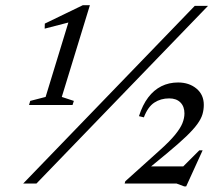

<svg xmlns="http://www.w3.org/2000/svg" viewBox="-20 -692 840 724"><path d="M67.5 0 714.5 -670H764.5L117.5 0ZM647.5 -41 731.5 -125H744L682 11H675L645.5 0H450L452.5 -8.5L582 -125Q620 -159 640 -183.5Q660 -208 667.8 -227.2Q675.5 -246.5 675.5 -264.5Q675.5 -290.5 660.2 -305.8Q645 -321 618 -321Q586 -321 561.8 -305Q537.5 -289 522.5 -249.5L504 -254Q517.5 -296.5 538.8 -324.5Q560 -352.5 588.5 -366.8Q617 -381 651.5 -381Q693 -381 720.8 -358Q748.5 -335 748.5 -296.5Q748.5 -278.5 743.5 -261.2Q738.5 -244 724.2 -224.2Q710 -204.5 682.8 -178.2Q655.5 -152 611 -115L520 -40L524 -64.5H696ZM152 -326.5 248.5 -642 253 -611 148.5 -584 149 -603 292.5 -672.5H319L213 -326.5L258.5 -311.5L253.5 -296H89.5L94 -311.5Z"/></svg>

Font: Newsreader 16pt
Style: Italic
Weight: 400
Italic angle: -17°
Designer: Hugues Gentile
Foundry: Production Type
Version: Version 1.003